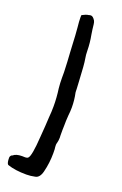

<svg xmlns="http://www.w3.org/2000/svg" viewBox="-150 -599 542 850"><g transform="rotate(20 121.0 -174.0)"><path d="M94.7 205.6Q41.5 205.6 6.3 193.4Q5.9 193.4 5.4 192.9Q4.9 192.4 3.9 191.9Q-2.4 185.5 -2.4 161.1Q-2.4 156.2 1 151.9Q4.4 147.5 7.8 147.5Q21 135.3 49.8 135.3L64.5 135.7Q73.2 135.7 77.6 131.3Q90.3 119.6 96.2 27.3L100.1 -24.9L102.5 -66.9Q105 -93.3 105 -119.6Q105 -161.1 99.1 -202.1Q96.7 -226.6 96.7 -250.5V-277.8Q95.2 -325.2 91.8 -372.6Q89.4 -409.7 87.9 -446.8Q86.9 -465.8 85 -484.9Q82 -511.2 82 -531.2L82.5 -541L91.8 -545.4Q100.1 -549.8 106.9 -551.3L112.3 -552.2Q117.7 -554.2 123 -554.2Q132.8 -554.2 143.1 -537.6Q146.5 -531.2 147.5 -521.5Q149.9 -497.6 153.8 -474.1Q160.6 -439 161.1 -402.3Q161.1 -383.3 164.6 -364.3Q168.9 -342.3 172.9 -259.8Q174.8 -232.4 174.8 -224.6V-219.7Q174.8 -214.8 175.3 -210.4Q182.6 -176.8 182.6 -142.6Q182.6 -123.5 180.2 -104Q178.2 -78.6 178.2 -52.7L177.7 -36.6V-9.3Q178.2 -3.9 178.2 2Q178.2 15.1 174.3 28.8Q172.9 32.7 172.9 37.6L173.3 47.9Q174.8 51.8 174.8 76.2Q174.8 122.1 163.6 166.5Q155.3 198.2 134.3 201.2Q114.3 205.6 94.7 205.6Z"/></g></svg>

Font: Kurland
Style: Regular
Weight: 400
Designer: GGBot
Version: 0.22